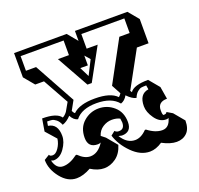

<svg xmlns="http://www.w3.org/2000/svg" viewBox="-131 -844 1089 1049"><g transform="rotate(-20 414.0 -320.0)"><path d="M54 -700H360L408 -642V-700H713L763 -640V-499H695L580 -289L586 -279Q608 -312 692 -312L742 -252L754 -180Q700 -180 700 -132Q700 -103 707 -103Q724 -103 726 -113L758 -94L808 -34Q808 14 784.5 37Q761 60 724.5 60Q688 60 641 35Q604 60 569 60Q514 60 465.5 11Q417 -38 400 -94L424 -113Q432 -103 447 -103Q480 -103 480 -142L477 -165Q458 -175 430.5 -175Q403 -175 378 -159Q353 -143 344 -113L368 -94L418 -34Q404 13 371.5 36.5Q339 60 302.5 60Q266 60 226 35Q181 60 143 60Q91 60 51.5 10Q12 -40 12 -94L43 -113Q45 -103 62.5 -103Q80 -103 96.5 -127Q113 -151 117 -180L64 -240L76 -312Q161 -312 184 -278Q197 -284 210 -301L238 -350L155 -499H104L54 -559ZM685 -587V-672H435V-587H499L397 -401H372L268 -587H332V-672H82V-587H141L272 -349L242 -295Q249 -281 255 -278Q293 -316 383.5 -316Q474 -316 510 -278Q516 -282 525 -295L496 -349L625 -587ZM588 -61Q632 -27 672.5 -27Q713 -27 726 -79Q721 -75 712 -75Q674 -75 647.5 -112.5Q621 -150 621 -184Q621 -255 676 -263L672 -287Q653 -287 643.5 -285.5Q634 -284 621 -273.5Q608 -263 599 -241Q576 -245 547 -275Q540 -262 530.5 -253.5Q521 -245 509 -241Q470 -289 383 -289Q296 -289 259 -241Q236 -245 220 -275Q196 -249 170 -241Q161 -263 147.5 -273.5Q134 -284 124 -285.5Q114 -287 96 -287L92 -263Q120 -259 133.5 -239.5Q147 -220 147 -185Q147 -150 120.5 -112.5Q94 -75 57 -75L43 -79Q56 -27 95.5 -27Q135 -27 180 -61H186Q220 -27 254 -27Q299 -27 332 -79Q324 -75 314 -75Q258 -75 258 -133Q258 -191 296 -224.5Q334 -258 384 -258Q434 -258 472 -224.5Q510 -191 510 -133Q510 -75 454 -75L435 -79Q467 -27 514 -27Q549 -27 582 -61ZM410 -499H366L394 -443L436 -526L410 -556Z"/></g></svg>

Font: Ewert
Style: Regular
Weight: 400
Designer: Johan Kallas, Mihkel Virkus
Foundry: Johan Kallas, Mihkel Virkus
Version: Version 1.001